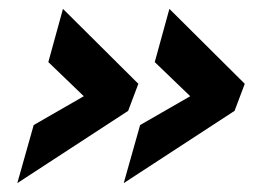

<svg xmlns="http://www.w3.org/2000/svg" viewBox="-20 -456 572 433"><path d="M292 -267 269 -206 19 -43 56 -174 169 -239 89 -316 122 -436ZM532 -267 509 -206 259 -43 296 -174 409 -239 329 -316 362 -436Z"/></svg>

Font: Cairo
Style: Bold Italic
Weight: 700
Italic angle: -13°
Designer: Mohamed Gaber, Accademia di Belle Arti di Urbino and others
Foundry: Kief Type Foundry, Accademia di Belle Arti di Urbino and others
Version: Version 3.011